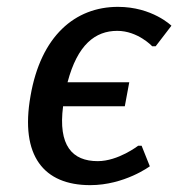

<svg xmlns="http://www.w3.org/2000/svg" viewBox="-20 -530 520 560"><path d="M322 -440C382 -440 424 -395 424 -395H434L480 -455C480 -455 424 -510 324 -510C199 -510 99 -425 69 -250C38 -75 108 10 243 10C343 10 417 -45 417 -45L393 -105H383C383 -105 325 -60 265 -60C191 -60 149 -105 164 -220H344L357 -290H177C206 -400 258 -440 322 -440Z"/></svg>

Font: Scada
Style: Italic
Weight: 400
Designer: Jovanny Lemonad
Foundry: Jovanny Lemonad
Version: Version 3.005